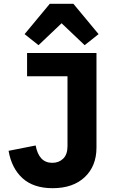

<svg xmlns="http://www.w3.org/2000/svg" viewBox="-20 -976 599 1007"><path d="M241 -956H365L497 -797L424 -739L303 -854L182 -739L109 -797ZM122 -698H486V-202Q486 -105 424.5 -47Q363 11 256 11Q156 11 98.5 -41Q41 -93 25 -185L167 -213Q184 -122 254 -122Q289 -122 311.5 -144Q334 -166 334 -209V-576H122Z"/></svg>

Font: Aneliza
Style: Bold
Weight: 700
Designer: Mike Abbink, Paul van der Laan, Pieter van Rosmalen
Foundry: Bold Monday
Version: Version 3.0